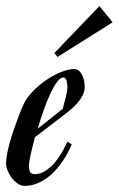

<svg xmlns="http://www.w3.org/2000/svg" viewBox="-70 -610 394 637"><path d="M11.2 6.8Q0.5 6.8 -10.3 -0.2Q-21 -7.3 -29.8 -18.3Q-38.6 -29.3 -44.2 -42.5Q-49.8 -55.7 -49.8 -67.9Q-49.8 -82.5 -46.1 -101.1Q-42.5 -119.6 -36.9 -139.6Q-31.2 -159.7 -24.4 -179.2Q-17.6 -198.7 -11.5 -215.1Q-5.4 -231.4 -0.7 -243.2Q3.9 -254.9 5.9 -258.8Q15.6 -282.2 36.4 -304.2Q57.1 -326.2 81.8 -343.3Q106.4 -360.4 131.6 -370.6Q156.7 -380.9 175.8 -380.9Q191.4 -380.9 201.2 -363.8Q210.9 -346.7 210.9 -320.8Q210.9 -307.6 204.8 -294.9Q198.7 -282.2 189.2 -271Q179.7 -259.8 168.7 -250Q157.7 -240.2 147.9 -232.9L45.9 -154.8Q37.1 -121.6 31.5 -95.9Q25.9 -70.3 25.9 -61Q25.9 -46.9 29.8 -39.6Q33.7 -32.2 45.9 -32.2Q71.8 -32.2 99.6 -57.9Q127.4 -83.5 153.8 -140.1L168 -130.9Q154.8 -100.1 137.5 -74.7Q120.1 -49.3 100.1 -31.2Q80.1 -13.2 57.4 -3.2Q34.7 6.8 11.2 6.8ZM140.1 -353Q130.4 -353 119.1 -337.9Q107.9 -322.8 96.7 -298.6Q85.4 -274.4 74.7 -243.9Q64 -213.4 55.2 -183.1L138.2 -249Q144 -270 148.9 -290.3Q153.8 -310.5 153.8 -320.8Q153.8 -326.2 153.1 -331.8Q152.3 -337.4 150.9 -342.3Q149.4 -347.2 146.7 -350.1Q144 -353 140.1 -353ZM303.7 -536.1 120.6 -420.9 110.4 -434.1 259.8 -589.8Z"/></svg>

Font: Romanesco
Style: Regular
Weight: 400
Designer: Astigmatic (AOETI)
Foundry: Astigmatic (AOETI)
Version: Version 1.000